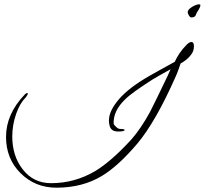

<svg xmlns="http://www.w3.org/2000/svg" viewBox="-20 -786 951 892"><path d="M242 86Q143 86 75 18Q8 -49 8 -150Q8 -256 95 -347Q102 -354 106 -354Q109 -354 109 -351Q109 -345 100 -334Q72 -306 55 -257Q37 -205 37 -152Q37 -62 85 0Q135 65 217 65Q327 65 422 9Q498 -37 592 -140Q612 -163 633.5 -194.5Q655 -226 677 -266Q688 -288 709 -330.5Q730 -373 760 -436Q760 -436 763 -443Q766 -450 769.5 -457.5Q773 -465 772 -464Q715 -433 686 -415Q641 -386 609.5 -363.5Q578 -341 561 -324Q505 -270 508 -210Q510 -206 512.5 -203.5Q515 -201 517 -199Q528 -187 538 -187Q559 -187 559 -182Q559 -175 529 -175Q495 -175 489 -203Q486 -214 486 -226Q486 -271 533 -325.5Q580 -380 677 -435L725 -462Q739 -470 756 -479Q773 -488 792 -499Q801 -519 814.5 -539Q828 -559 847 -578Q860 -591 869 -591Q881 -591 881 -571Q881 -548 867 -531Q851 -509 819 -491Q818 -487 815.5 -481Q813 -475 810 -465Q806 -455 803 -446.5Q800 -438 796 -430Q704 -222 619 -120Q575 -68 533.5 -30Q492 8 454 31Q363 86 242 86ZM869 -705Q863 -705 857.5 -714.5Q852 -724 852 -729Q852 -738 862 -746.5Q872 -755 884.5 -760.5Q897 -766 904 -766Q911 -766 911 -762Q911 -757 908 -750.5Q905 -744 900 -736Q894 -729 890 -717Q886 -705 869 -705Z"/></svg>

Font: Whisper
Style: Regular
Weight: 400
Designer: Robert E. Leuschke
Foundry: Robert E. Leuschke
Version: Version 1.010; ttfautohint (v1.8.4.7-5d5b)